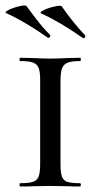

<svg xmlns="http://www.w3.org/2000/svg" viewBox="-34 -678 350 698"><path d="M257 -12Q260 -12 260 -6Q260 0 257 0Q228 0 212 -1L148 -2L86 -1Q69 0 39 0Q37 0 37 -6Q37 -12 39 -12Q71 -12 86 -17Q101 -22 106.5 -36.5Q112 -51 112 -81V-387Q112 -417 106.5 -431Q101 -445 86 -450.5Q71 -456 39 -456Q37 -456 37 -462Q37 -468 39 -468L86 -467Q124 -465 148 -465Q173 -465 213 -467L257 -468Q260 -468 260 -462Q260 -456 257 -456Q226 -456 211.5 -450Q197 -444 191.5 -429.5Q186 -415 186 -385V-81Q186 -51 191 -36.5Q196 -22 210.5 -17Q225 -12 257 -12ZM116 -629Q109 -632 121 -639Q133 -646 152.5 -651.5Q172 -657 183 -657Q190 -657 191 -654Q234 -593 275 -550Q276 -549 276 -547Q276 -543 273.5 -540.5Q271 -538 267 -540Q181 -600 116 -629ZM-11 -630Q-18 -633 -6 -640Q6 -647 25 -652.5Q44 -658 55 -658Q62 -658 63 -655Q68 -648 94 -613.5Q120 -579 148 -551Q149 -550 149 -548Q149 -545 146 -542Q143 -539 140 -541Q54 -601 -11 -630Z"/></svg>

Font: Cormorant SC Medium
Style: Regular
Weight: 500
Designer: Christian Thalmann (Catharsis Fonts)
Foundry: Catharsis Fonts
Version: Version 4.000